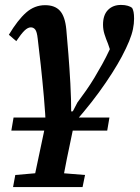

<svg xmlns="http://www.w3.org/2000/svg" viewBox="-20 -530 570 779"><path d="M26 0 35 -53H424L415 0ZM33 229 42 180 157 170H202L325 180L315 229ZM111 229 174 -69 292 -80 279 -19Q269 31 260 72.5Q251 114 244 152Q237 190 229 229ZM167 1Q164 -70 158 -137.5Q152 -205 145.5 -265Q139 -325 133 -373Q130 -401 123 -410Q116 -419 105 -419Q93 -419 79.5 -406Q66 -393 46 -363L16 -389Q52 -449 86 -479Q120 -509 163 -509Q203 -509 223.5 -486Q244 -463 249 -411Q253 -367 257.5 -310.5Q262 -254 265.5 -190.5Q269 -127 269 -64H268L294 -114Q312 -138 329.5 -163Q347 -188 363 -214.5Q379 -241 394.5 -269Q410 -297 424 -327Q432 -342 437.5 -357Q443 -372 447 -386L437 -297L418 -353Q410 -372 404 -391Q398 -410 398 -430Q398 -469 418 -489.5Q438 -510 471 -510Q487 -510 498.5 -506.5Q510 -503 516 -498Q520 -491 522 -481Q524 -471 524 -454Q524 -434 519.5 -412Q515 -390 504 -363Q493 -336 474 -300Q458 -270 434.5 -233Q411 -196 381.5 -155.5Q352 -115 318.5 -75Q285 -35 251 3L178 11Z"/></svg>

Font: Source Serif 4 SemiBold
Style: Italic
Weight: 600
Italic angle: -12°
Designer: Frank Grießhammer
Foundry: Adobe Systems Incorporated
Version: Version 4.004;hotconv 1.0.116;makeotfexe 2.5.65601